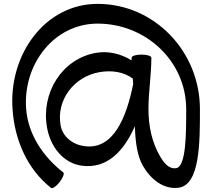

<svg xmlns="http://www.w3.org/2000/svg" viewBox="-20 -831 1093 992"><path d="M307 60C202 -22 125 -137 115 -269C98 -501 261 -709 484 -709C735 -709 942 -514 942 -267C942 -140 942 32 889 38C851 43 826 9 806 -25C764 -98 747 -182 747 -267C747 -356 762 -444 762 -533C762 -542 739 -549 711 -549C683 -549 660 -542 660 -533C660 -529 660 -524 660 -519C605 -553 541 -569 476 -558C300 -527 191 -351 223 -172C240 -74 306 12 402 25C533 43 620 -50 677 -179C679 -103 688 -27 718 25C758 95 825 149 902 139C1013 125 1013 -93 1013 -267C1013 -564 779 -811 484 -811C213 -811 23 -549 45 -264C56 -107 121 43 244 140C251 145 271 132 288 110C305 88 314 65 307 60ZM416 -76C355 -84 303 -125 293 -184C270 -314 362 -435 493 -458C554 -469 619 -461 666 -425C667 -416 667 -406 668 -396C633 -224 566 -55 416 -76Z"/></svg>

Font: Nupuram Medium
Style: Regular
Weight: 500
Designer: Santhosh Thottingal (santhosh.thottingal@gmail.com)
Foundry: SMC
Version: Version 1.000